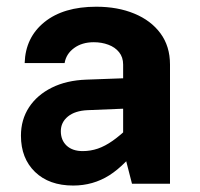

<svg xmlns="http://www.w3.org/2000/svg" viewBox="-20 -558 608 583"><path d="M496.2 -361.9Q496.2 -417.6 467.2 -456.8Q438.3 -495.9 387.8 -516.7Q337.3 -537.6 272.3 -537.6Q172.7 -537.6 114.9 -490.9Q57.2 -444.3 54.9 -366.5H176.2Q180.8 -394.4 205 -412.1Q229.1 -429.8 264.8 -429.8Q288.7 -429.8 309 -422.2Q329.4 -414.7 341.6 -399.5Q353.9 -384.4 353.9 -361.9V-104.9L380.8 0H496.2ZM415.2 -130 372.1 -172.7Q345.5 -147 322.2 -130.6Q298.9 -114.2 276.9 -106.7Q254.8 -99.2 231.2 -99.2Q200.2 -99.2 182.4 -115.7Q164.7 -132.3 164.7 -159.7Q164.7 -186.6 186.2 -204.2Q207.7 -221.8 246.3 -223.5L411.7 -230.3V-322.4L242.5 -316.2Q181.9 -314.1 137.2 -291.8Q92.5 -269.5 68 -232Q43.6 -194.5 43.6 -146Q43.6 -77.2 86.4 -35.9Q129.2 5.4 202.2 5.4Q262.6 5.4 311.9 -25.7Q361.2 -56.9 415.2 -130Z"/></svg>

Font: Estedad-FD VF
Style: Regular
Weight: 100
Designer: Amin Abedi
Version: Version 7.3